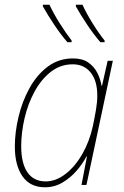

<svg xmlns="http://www.w3.org/2000/svg" viewBox="-20 -785 525 815"><path d="M171 10Q108 10 75.5 -36.5Q43 -83 43 -163Q43 -223 58.5 -288.5Q74 -354 105 -410.5Q136 -467 182.5 -502Q229 -537 290 -537Q330 -537 355 -519.5Q380 -502 393.5 -475Q407 -448 411 -421H413L437 -527H459L347 0H326L349 -121H347Q331 -90 305 -60Q279 -30 245 -10Q211 10 171 10ZM174 -15Q217 -15 258 -46.5Q299 -78 329.5 -131.5Q360 -185 374 -249Q382 -287 387.5 -319.5Q393 -352 393 -379Q393 -442 365 -477Q337 -512 289 -512Q236 -512 195 -479.5Q154 -447 126 -395Q98 -343 84 -282Q70 -221 70 -164Q70 -92 96.5 -53.5Q123 -15 174 -15ZM406 -606Q379 -637 350.5 -679.5Q322 -722 302 -758V-765H330Q347 -728 373 -686Q399 -644 424 -613V-606ZM266 -606Q239 -637 210.5 -679.5Q182 -722 162 -758V-765H190Q207 -728 233.5 -686Q260 -644 284 -613V-606Z"/></svg>

Font: Noto Sans SemiCondensed Thin
Style: Italic
Weight: 100
Width: 4
Italic angle: -12°
Designer: Monotype Design Team
Foundry: Monotype Imaging Inc.
Version: Version 2.013; ttfautohint (v1.8.4.7-5d5b)